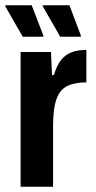

<svg xmlns="http://www.w3.org/2000/svg" viewBox="-30 -707 362 727"><path d="M48 0V-510H163L167 -423H174Q185 -459 201 -479.5Q217 -500 241 -509Q265 -518 297 -518V-395Q253 -395 225 -381.5Q197 -368 184 -332Q171 -296 171 -230V0ZM276 -568H198L132 -683V-687H233L276 -573ZM134 -568H56L-10 -683V-687H90L134 -573Z"/></svg>

Font: Saira Condensed
Style: Bold
Weight: 700
Width: 3
Designer: Hector Gatti with collaboration of the Omnibus-Type team
Foundry: Omnibus-Type
Version: Version 1.101